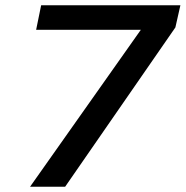

<svg xmlns="http://www.w3.org/2000/svg" viewBox="-20 -708 704 728"><path d="M94 0 514 -595H117L136 -688H664L645 -604L227 0Z"/></svg>

Font: Saira SemiExpanded Medium
Style: Italic
Weight: 500
Width: 6
Italic angle: -12°
Designer: Hector Gatti with collaboration of the Omnibus-Type team
Foundry: Omnibus-Type
Version: Version 1.101